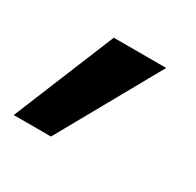

<svg xmlns="http://www.w3.org/2000/svg" viewBox="-77 -185 391 384"><g transform="rotate(30 118.5 7.0)"><path d="M-8 124 88 -110H209L78 124Z"/></g></svg>

Font: Hind Medium
Style: Regular
Weight: 500
Designer: Manushi Parikh, Satya Rajpurohit
Foundry: Indian Type Foundry
Version: Version 1.201;PS 1.0;hotconv 1.0.78;makeotf.lib2.5.61930; tt